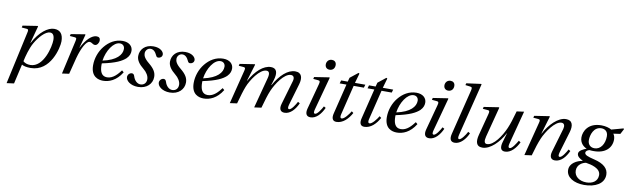

<svg xmlns="http://www.w3.org/2000/svg" viewBox="-52 -1407 7585 2314"><g transform="rotate(10 3740.5 -250.0)"><path d="M57 242 146 230 201 -10C222 3 257 12 309 12C554 12 621 -292 621 -368C621 -455 584 -502 510 -502C433 -502 334 -429 258 -286H255L312 -497L307 -502L126 -474L120 -450L182 -445C206 -443 204 -427 197 -397ZM211 -53C224 -117 252 -219 290 -286C338 -370 411 -450 468 -450C504 -450 522 -420 522 -367C522 -288 463 -23 299 -23C260 -23 233 -34 211 -53Z M694 12 780 0C797 -65 816 -146 832 -204C868 -335 918 -421 956 -421C987 -421 994 -396 1026 -396C1051 -396 1073 -429 1073 -458C1074 -485 1060 -502 1028 -502C972 -502 903 -439 849 -331H847L892 -497L887 -502L715 -474L709 -450L771 -445C795 -443 793 -429 786 -397Z M1046 -152C1046 -12 1137 12 1195 12C1268 12 1356 -20 1424 -131L1401 -151C1365 -104 1311 -37 1236 -37C1166 -37 1145 -97 1145 -176C1145 -181 1145 -185 1146 -192C1314 -226 1387 -266 1430 -306C1465 -341 1472 -374 1472 -402C1472 -455 1430 -502 1348 -502C1258 -502 1184 -456 1129 -388C1076 -323 1046 -236 1046 -152ZM1148 -226C1165 -347 1240 -467 1320 -467C1355 -467 1378 -443 1378 -408C1378 -338 1317 -262 1148 -226Z M1473 -83C1473 -40 1528 12 1623 12C1731 12 1796 -57 1796 -139C1796 -194 1771 -237 1704 -292C1644 -341 1633 -374 1633 -402C1633 -434 1658 -467 1695 -467C1728 -467 1754 -445 1775 -398C1780 -386 1788 -378 1803 -378C1823 -378 1851 -393 1851 -424C1851 -455 1813 -502 1724 -502C1622 -502 1562 -436 1562 -355C1562 -303 1598 -257 1650 -215C1693 -181 1719 -137 1719 -98C1719 -51 1689 -23 1647 -23C1610 -23 1573 -54 1557 -107C1551 -126 1542 -137 1525 -137C1495 -137 1473 -110 1473 -83Z M1862 -83C1862 -40 1917 12 2012 12C2120 12 2185 -57 2185 -139C2185 -194 2160 -237 2093 -292C2033 -341 2022 -374 2022 -402C2022 -434 2047 -467 2084 -467C2117 -467 2143 -445 2164 -398C2169 -386 2177 -378 2192 -378C2212 -378 2240 -393 2240 -424C2240 -455 2202 -502 2113 -502C2011 -502 1951 -436 1951 -355C1951 -303 1987 -257 2039 -215C2082 -181 2108 -137 2108 -98C2108 -51 2078 -23 2036 -23C1999 -23 1962 -54 1946 -107C1940 -126 1931 -137 1914 -137C1884 -137 1862 -110 1862 -83Z M2277 -152C2277 -12 2368 12 2426 12C2499 12 2587 -20 2655 -131L2632 -151C2596 -104 2542 -37 2467 -37C2397 -37 2376 -97 2376 -176C2376 -181 2376 -185 2377 -192C2545 -226 2618 -266 2661 -306C2696 -341 2703 -374 2703 -402C2703 -455 2661 -502 2579 -502C2489 -502 2415 -456 2360 -388C2307 -323 2277 -236 2277 -152ZM2379 -226C2396 -347 2471 -467 2551 -467C2586 -467 2609 -443 2609 -408C2609 -338 2548 -262 2379 -226Z M2748 12 2835 0C2864 -102 2880 -160 2901 -213C2935 -300 3033 -450 3116 -450C3146 -450 3162 -428 3146 -366L3072 -86L3046 12L3133 0C3162 -102 3178 -160 3204 -221C3241 -306 3332 -450 3416 -450C3449 -450 3463 -423 3450 -380L3364 -86C3346 -24 3366 12 3416 12C3489 12 3545 -56 3579 -132L3555 -146C3537 -111 3493 -40 3465 -40C3445 -40 3446 -63 3455 -95L3532 -357C3555 -436 3542 -502 3459 -502C3369 -502 3278 -419 3206 -290H3202L3222 -353C3252 -449 3232 -502 3162 -502C3070 -502 2977 -416 2908 -290H2905L2968 -497L2963 -502L2782 -474L2776 -450L2837 -445C2861 -443 2859 -429 2851 -397Z M3806 -649C3806 -612 3831 -593 3861 -593C3900 -593 3925 -620 3925 -660C3925 -699 3899 -715 3871 -715C3828 -715 3806 -681 3806 -649ZM3682 -86C3667 -29 3680 12 3734 12C3806 12 3862 -56 3896 -132L3872 -146C3854 -111 3810 -40 3782 -40C3762 -40 3763 -63 3772 -95L3881 -497L3876 -502L3694 -474L3688 -450L3745 -445C3772 -443 3775 -434 3766 -399Z M4004 -86C3989 -29 4001 12 4051 12C4131 12 4195 -54 4235 -129L4213 -146C4190 -107 4139 -40 4108 -40C4087 -40 4087 -63 4093 -88L4182 -452H4307L4318 -490H4191L4225 -609L4213 -616L4116 -539L4103 -490H4022L4011 -452H4094Z M4345 -86C4330 -29 4342 12 4392 12C4472 12 4536 -54 4576 -129L4554 -146C4531 -107 4480 -40 4449 -40C4428 -40 4428 -63 4434 -88L4523 -452H4648L4659 -490H4532L4566 -609L4554 -616L4457 -539L4444 -490H4363L4352 -452H4435Z M4641 -152C4641 -12 4732 12 4790 12C4863 12 4951 -20 5019 -131L4996 -151C4960 -104 4906 -37 4831 -37C4761 -37 4740 -97 4740 -176C4740 -181 4740 -185 4741 -192C4909 -226 4982 -266 5025 -306C5060 -341 5067 -374 5067 -402C5067 -455 5025 -502 4943 -502C4853 -502 4779 -456 4724 -388C4671 -323 4641 -236 4641 -152ZM4743 -226C4760 -347 4835 -467 4915 -467C4950 -467 4973 -443 4973 -408C4973 -338 4912 -262 4743 -226Z M5258 -649C5258 -612 5283 -593 5313 -593C5352 -593 5377 -620 5377 -660C5377 -699 5351 -715 5323 -715C5280 -715 5258 -681 5258 -649ZM5134 -86C5119 -29 5132 12 5186 12C5258 12 5314 -56 5348 -132L5324 -146C5306 -111 5262 -40 5234 -40C5214 -40 5215 -63 5224 -95L5333 -497L5328 -502L5146 -474L5140 -450L5197 -445C5224 -443 5227 -434 5218 -399Z M5447 -86C5433 -29 5445 12 5499 12C5569 12 5630 -57 5662 -132L5638 -146C5615 -101 5570 -40 5546 -40C5528 -40 5528 -61 5536 -94L5697 -737L5692 -742L5513 -718L5507 -695L5564 -688C5589 -685 5594 -678 5584 -639Z M5763 -450 5825 -445C5849 -443 5848 -428 5840 -397L5771 -133C5750 -53 5758 12 5838 12C5934 12 6039 -94 6099 -210H6101L6068 -96C6049 -29 6061 12 6114 12C6186 12 6246 -57 6281 -131L6257 -146C6237 -112 6193 -40 6165 -40C6144 -40 6144 -63 6152 -94L6259 -502L6170 -490C6141 -388 6125 -335 6099 -274C6055 -173 5968 -40 5885 -40C5853 -40 5845 -70 5860 -128L5956 -497L5951 -502L5769 -474Z M6353 12 6441 0C6470 -102 6487 -156 6513 -218C6550 -304 6646 -450 6727 -450C6762 -450 6771 -418 6760 -379L6674 -86C6658 -30 6671 12 6725 12C6800 12 6856 -56 6890 -132L6866 -146C6848 -111 6804 -40 6776 -40C6756 -40 6757 -63 6766 -95L6844 -357C6867 -436 6855 -502 6773 -502C6677 -502 6573 -396 6513 -279H6510L6575 -497L6570 -502L6387 -474L6381 -450L6443 -445C6467 -443 6467 -429 6458 -397Z M6903 96C6903 185 6996 242 7123 242C7258 242 7367 185 7367 75C7367 0 7310 -54 7192 -82C7108 -102 7071 -116 7071 -144C7071 -163 7091 -177 7115 -183C7135 -180 7154 -180 7169 -180C7308 -180 7385 -256 7385 -359C7385 -386 7377 -411 7364 -428L7448 -440L7481 -503L7475 -512L7330 -472C7304 -489 7255 -502 7206 -502C7042 -502 6993 -389 6993 -318C6993 -244 7047 -206 7077 -195V-193C7046 -180 6986 -158 6986 -118C6986 -85 7016 -62 7057 -43V-41C6989 -29 6903 13 6903 96ZM6995 87C6995 15 7060 -19 7101 -25C7164 -16 7282 10 7282 94C7282 170 7220 207 7145 207C7058 207 6995 159 6995 87ZM7087 -301C7087 -364 7118 -467 7213 -467C7243 -467 7293 -452 7293 -383C7293 -290 7245 -215 7170 -215C7117 -215 7087 -251 7087 -301Z"/></g></svg>

Font: Heuristica
Style: Italic
Weight: 400
Italic angle: -13°
Version: Version 1.0.1